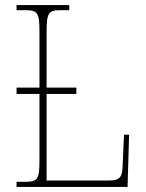

<svg xmlns="http://www.w3.org/2000/svg" viewBox="-20 -734 574 754"><path d="M45 0H481L487 -205H467L462 -94C461 -39 455 -25 403 -25H163V-365H280V-390H163V-606C163 -683 169 -694 219 -694H252V-714H45V-694H79C129 -694 135 -683 135 -606V-390H45V-365H135V-108C135 -31 129 -20 79 -20H45Z"/></svg>

Font: Noto Serif SemiCondensed Thin
Style: Regular
Weight: 100
Width: 4
Designer: Monotype Design Team
Foundry: Monotype Imaging Inc.
Version: Version 2.015